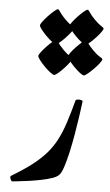

<svg xmlns="http://www.w3.org/2000/svg" viewBox="-66 -1072 642 1118"><g transform="rotate(5 255.0 -513.0)"><path d="M375.5 -497.1Q377 -502.4 387.5 -503.9Q397.9 -505.4 407.7 -502.9Q417.5 -500.5 417 -494.6Q412.1 -456.1 404.8 -404.8Q397.5 -353.5 387.9 -298.6Q378.4 -243.7 367.2 -193.6Q356 -143.6 344 -107.4Q332 -71.3 319.3 -58.1Q307.6 -45.4 279.5 -35.9Q251.5 -26.4 215.8 -19.3Q180.2 -12.2 145.5 -7.3Q110.8 -2.4 85 0.2Q59.1 2.9 51.3 3.9Q43.5 4.4 38.3 -9.8Q33.2 -23.9 40 -27.8Q109.4 -69.3 157.5 -106.2Q205.6 -143.1 238.8 -181.2Q272 -219.2 295.2 -263.9Q318.4 -308.6 336.9 -365.5Q355.5 -422.4 375.5 -497.1ZM335 -737.3Q335.4 -731 323 -714.4Q310.5 -697.8 293.5 -679.4Q276.4 -661.1 260.7 -647.9Q245.1 -634.8 238.8 -634.8Q231 -634.8 214.6 -647.5Q198.2 -660.2 180.4 -678.2Q162.6 -696.3 149.9 -712.9Q137.2 -729.5 137.2 -737.3Q137.2 -743.7 149.4 -760Q161.6 -776.4 179 -794.4Q196.3 -812.5 211.7 -825.7Q227.1 -838.9 233.4 -838.9Q238.8 -838.9 248 -823.7Q257.3 -808.6 281.2 -784.2Q304.7 -760.7 319.8 -751.5Q335 -742.2 335 -737.3ZM510.3 -749.5Q510.7 -743.2 498 -726.6Q485.4 -710 467.3 -691.7Q449.2 -673.3 433.3 -660.2Q417.5 -647 411.1 -647Q403.3 -647 387 -659.7Q370.6 -672.4 352.8 -690.4Q335 -708.5 322.3 -725.1Q309.6 -741.7 309.6 -749.5Q309.6 -756.3 321.8 -772.7Q334 -789.1 351.3 -807.1Q368.7 -825.2 384 -838.4Q399.4 -851.6 405.8 -851.6Q411.1 -851.1 420.4 -835.9Q429.7 -820.8 453.6 -796.9Q477.1 -772.9 493.7 -763.9Q510.3 -754.9 510.3 -749.5ZM329.6 -915.5Q329.6 -909.2 317.4 -892.8Q305.2 -876.5 287.8 -858.2Q270.5 -839.8 254.9 -826.7Q239.3 -813.5 233.4 -813.5Q225.6 -813.5 209 -826.2Q192.4 -838.9 174.6 -856.9Q156.7 -875 144 -891.4Q131.3 -907.7 131.3 -915.5Q131.3 -922.4 143.6 -938.7Q155.8 -955.1 173.1 -973.1Q190.4 -991.2 205.8 -1004.4Q221.2 -1017.6 227.5 -1017.6Q232.9 -1017.6 242.2 -1002.4Q251.5 -987.3 275.4 -962.9Q299.3 -939.5 314.5 -930.2Q329.6 -920.9 329.6 -915.5ZM502 -928.2Q502 -921.9 489.7 -905.3Q477.5 -888.7 460.2 -870.4Q442.9 -852.1 427.2 -838.9Q411.6 -825.7 405.8 -825.7Q397.9 -825.7 381.3 -838.4Q364.7 -851.1 346.9 -869.1Q329.1 -887.2 316.4 -903.8Q303.7 -920.4 303.7 -928.2Q303.7 -934.6 315.9 -950.9Q328.1 -967.3 345.5 -985.4Q362.8 -1003.4 378.2 -1016.6Q393.6 -1029.8 399.9 -1029.8Q405.3 -1029.8 414.6 -1014.6Q423.8 -999.5 447.8 -975.1Q471.7 -951.7 486.8 -942.4Q502 -933.1 502 -928.2Z"/></g></svg>

Font: Awami Nastaliq
Style: Bold
Weight: 700
Designer: Peter Martin, SIL International
Foundry: SIL International
Version: Version 3.100